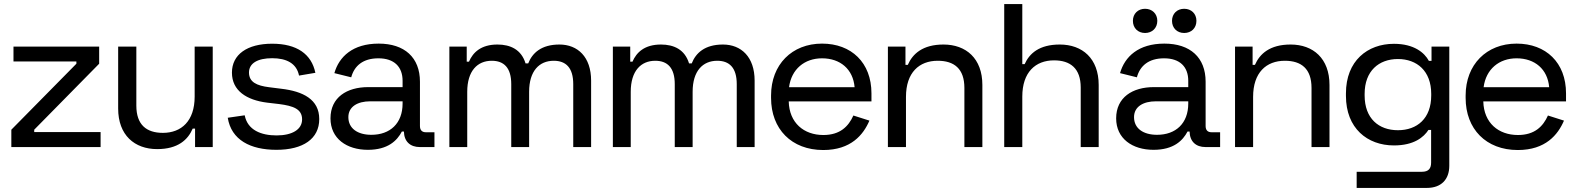

<svg xmlns="http://www.w3.org/2000/svg" viewBox="-20 -720 7714 940"><path d="M35.5 0H472.5V-73.5H147.5V-85L465.5 -408V-492H46V-419H354V-408L35.5 -85Z M1021.5 -492H933V-247C933 -127.5 868 -69.5 777.5 -69.5C697 -69.5 647.5 -109 647.5 -203V-492H558.5V-188.5C558.5 -58.5 638.5 10 749.5 10C851 10 900 -35.5 923.5 -90.5H935V0H1021.5Z M1333.5 13.5C1464 13.5 1543 -40.5 1543 -137C1543 -233.5 1463.5 -273 1357 -285.5L1297.5 -293C1237 -300.5 1199 -318 1199 -365C1199 -411 1242.5 -435 1312.5 -435C1382.5 -435 1432 -410 1444 -350L1524 -363.5C1505 -455.5 1433 -506 1312.5 -506C1190 -506 1115.5 -453 1115.5 -364.5C1115.5 -275.5 1188 -230 1287.5 -217.5L1347 -210.5C1415.5 -201.5 1459 -186.5 1459 -135.5C1459 -86 1410.5 -57 1334 -57C1258.5 -57 1192 -83 1178 -155.5L1095 -143.5C1112.5 -35 1205.5 13.5 1333.5 13.5Z M1947.5 -76H1957.5C1958.5 -27.5 1988 0 2035.5 0H2107V-72.5H2065C2046.5 -72.5 2036 -82.5 2036 -103V-320C2036 -438.5 1960.5 -506.5 1834 -506.5C1707 -506.5 1640 -442.5 1617 -362L1699.5 -341.5C1714.5 -397.5 1757 -434.5 1832.5 -434.5C1910.5 -434.5 1951 -392.5 1951 -324.5V-293.5H1782.5C1678.5 -293.5 1598 -243.5 1598 -140.5C1598 -41.5 1677.5 13.5 1781 13.5C1879.5 13.5 1924 -31.5 1947.5 -76ZM1798 -60C1731 -60 1685.5 -91 1685.5 -146.5C1685.5 -198 1731 -224 1792.5 -224H1951V-213C1951 -116 1890 -60 1798 -60Z M2180 0H2267.5V-270.5C2267.5 -373 2317.5 -422.5 2387.5 -422.5C2447 -422.5 2483 -388.5 2483 -308V0H2570.5V-270.5C2570.5 -373 2620.5 -422.5 2691 -422.5C2750.5 -422.5 2786.5 -388.5 2786.5 -308V0H2874V-325.5C2874 -441 2808.5 -502 2719 -502C2630 -502 2586 -460.5 2566 -409.5H2553C2532.5 -477.5 2478.5 -502 2415.5 -502C2335 -502 2295.5 -463.5 2276 -418H2265V-492H2180Z M2980.5 0H3068V-270.5C3068 -373 3118 -422.5 3188 -422.5C3247.5 -422.5 3283.5 -388.5 3283.5 -308V0H3371V-270.5C3371 -373 3421 -422.5 3491.5 -422.5C3551 -422.5 3587 -388.5 3587 -308V0H3674.5V-325.5C3674.5 -441 3609 -502 3519.5 -502C3430.5 -502 3386.5 -460.5 3366.5 -409.5H3353.5C3333 -477.5 3279 -502 3216 -502C3135.5 -502 3096 -463.5 3076.5 -418H3065.5V-492H2980.5Z M4010.5 14.5C4146.5 14.5 4207 -60.5 4236.5 -129.5L4158 -154.5C4134 -101 4093 -59 4011 -59C3916 -59 3844 -118 3841.5 -223.5H4246.5V-263C4246.5 -413.5 4148 -506.5 4004.5 -506.5C3857.5 -506.5 3755 -404 3755 -252.5V-240.5C3755 -88.5 3855 14.5 4010.5 14.5ZM3843 -293C3854.5 -381.5 3919 -434.5 4004.5 -434.5C4093.5 -434.5 4156.5 -381.5 4164 -293Z M4327 0H4415.5V-245.5C4415.5 -365 4480 -422.5 4571 -422.5C4651 -422.5 4701.5 -384 4701.5 -289.5V0H4789.5V-304C4789.5 -434 4709.5 -502 4599 -502C4497.5 -502 4448 -456.5 4424.5 -402.5H4413V-492H4327Z M4896.5 0H4985V-247C4985 -366.5 5049.5 -424.5 5140.5 -424.5C5220.5 -424.5 5271 -385 5271 -291.5V0H5359V-304C5359 -434 5279 -502 5168.5 -502C5068 -502 5020 -458.5 4996.5 -406H4985V-700H4896.5Z M5794 -76H5804C5805 -27.5 5834.5 0 5882 0H5953.5V-72.5H5911.5C5893 -72.5 5882.5 -82.5 5882.5 -103V-320C5882.5 -438.5 5807 -506.5 5680.5 -506.5C5553.5 -506.5 5486.5 -442.5 5463.5 -362L5546 -341.5C5561 -397.5 5603.5 -434.5 5679 -434.5C5757 -434.5 5797.5 -392.5 5797.5 -324.5V-293.5H5629C5525 -293.5 5444.5 -243.5 5444.5 -140.5C5444.5 -41.5 5524 13.5 5627.5 13.5C5726 13.5 5770.5 -31.5 5794 -76ZM5644.5 -60C5577.5 -60 5532 -91 5532 -146.5C5532 -198 5577.5 -224 5639 -224H5797.5V-213C5797.5 -116 5736.5 -60 5644.5 -60ZM5586 -558.5C5620.5 -558.5 5646 -582.5 5646 -618C5646 -653 5620.5 -677 5586 -677C5551.5 -677 5526.5 -653 5526.5 -618C5526.5 -582.5 5551.5 -558.5 5586 -558.5ZM5777.5 -558.5C5812.5 -558.5 5837.5 -582.5 5837.5 -618C5837.5 -653 5812.5 -677 5777.5 -677C5743 -677 5718 -653 5718 -618C5718 -582.5 5743 -558.5 5777.5 -558.5Z M6026.5 0H6115V-245.5C6115 -365 6179.5 -422.5 6270.5 -422.5C6350.5 -422.5 6401 -384 6401 -289.5V0H6489V-304C6489 -434 6409 -502 6298.5 -502C6197 -502 6147.5 -456.5 6124 -402.5H6112.5V-492H6026.5Z M7075.5 91.5V-492H6988.5V-422H6975.5C6954 -462 6903 -505.5 6804.5 -505.5C6675 -505.5 6569.5 -422 6569.5 -263V-250.5C6569.5 -92.5 6674 -8 6804.5 -8C6903 -8 6950.5 -48.5 6973.5 -84H6986.5V76C6986.5 105.5 6973.5 121 6941.5 121H6622V200H6966C7035.5 200 7075.5 159 7075.5 91.5ZM6824 -431C6917 -431 6987 -372.5 6987 -260.5V-252.5C6987 -140 6918 -82.5 6824 -82.5C6730 -82.5 6661 -140 6661 -252.5V-260.5C6661 -372.5 6730.5 -431 6824 -431Z M7411 14.5C7547 14.5 7607.5 -60.5 7637 -129.5L7558.5 -154.5C7534.5 -101 7493.5 -59 7411.5 -59C7316.5 -59 7244.5 -118 7242 -223.5H7647V-263C7647 -413.5 7548.5 -506.5 7405 -506.5C7258 -506.5 7155.5 -404 7155.5 -252.5V-240.5C7155.5 -88.5 7255.5 14.5 7411 14.5ZM7243.5 -293C7255 -381.5 7319.5 -434.5 7405 -434.5C7494 -434.5 7557 -381.5 7564.5 -293Z"/></svg>

Font: MCL Standard
Style: Regular
Weight: 400
Designer: Květoslav Bartoš
Foundry: Florian Karsten
Version: Version 1.001;Glyphs 3.2.3 (3260)